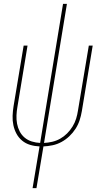

<svg xmlns="http://www.w3.org/2000/svg" viewBox="-20 -755 540 990"><path d="M148 215 184 0Q159 -1 135.5 -8Q112 -15 94 -30Q76 -45 65 -65.5Q54 -86 49 -109.5Q44 -133 45 -158Q46 -183 50 -208L102 -520H122L70 -205Q66 -183 65 -160.5Q64 -138 68 -117Q72 -96 81.5 -77.5Q91 -59 107 -45.5Q123 -32 144 -25.5Q165 -19 187 -18L305 -735H325L207 -18Q228 -19 249.5 -24Q271 -29 290.5 -40Q310 -51 326 -67Q342 -83 354 -102.5Q366 -122 372.5 -143Q379 -164 382 -185L438 -520H458L402 -182Q398 -158 390.5 -135Q383 -112 369.5 -91Q356 -70 337.5 -52.5Q319 -35 297 -23Q275 -11 251 -6Q227 -1 204 0L168 215Z"/></svg>

Font: Iosevka Thin
Style: Italic
Weight: 100
Italic angle: -9°
Monospace: yes
Designer: Belleve Invis
Foundry: Belleve Invis
Version: Version 32.5.0; ttfautohint (v1.8.4)